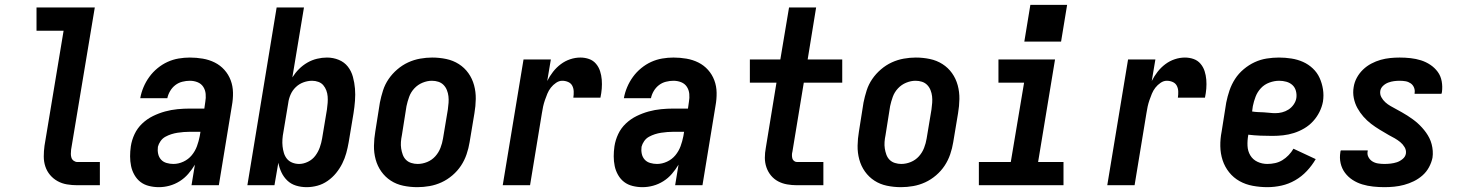

<svg xmlns="http://www.w3.org/2000/svg" viewBox="-20 -766 6040 794"><path d="M300 0Q278 0 257 -3.5Q236 -7 218 -17Q200 -27 187 -42.5Q174 -58 167.5 -77.5Q161 -97 161 -119Q161 -141 164 -163L243 -639H131V-735H372L274 -147Q273 -138 273 -129.5Q273 -121 275.5 -113.5Q278 -106 285 -101Q292 -96 300 -96H393V0Z M637 8Q616 8 596 3Q576 -2 561 -13.5Q546 -25 536 -42.5Q526 -60 522 -79.5Q518 -99 518 -119.5Q518 -140 521 -161Q525 -187 536.5 -211.5Q548 -236 568 -255Q588 -274 612.5 -286Q637 -298 662.5 -305Q688 -312 714 -314.5Q740 -317 765 -317H825L829 -345Q832 -361 830.5 -377.5Q829 -394 820.5 -407Q812 -420 797 -426Q782 -432 765 -432Q750 -432 734 -428Q718 -424 705 -414Q692 -404 683.5 -389.5Q675 -375 672 -360H560Q564 -383 573.5 -405.5Q583 -428 597.5 -448Q612 -468 631.5 -484Q651 -500 673 -510Q695 -520 718.5 -524Q742 -528 765 -528Q792 -528 818.5 -523.5Q845 -519 868 -507.5Q891 -496 908 -477Q925 -458 934 -434Q943 -410 943.5 -383Q944 -356 939 -329L885 0H772L786 -85Q774 -65 758.5 -47Q743 -29 723 -16.5Q703 -4 681 2Q659 8 637 8ZM697 -88Q718 -88 738.5 -97.5Q759 -107 773 -124Q787 -141 794.5 -161.5Q802 -182 806 -203L809 -221H765Q753 -221 740 -220Q727 -219 714 -217Q701 -215 688.5 -211Q676 -207 664 -200.5Q652 -194 644 -182.5Q636 -171 633 -159Q631 -144 634 -130Q637 -116 646 -106Q655 -96 669 -92Q683 -88 697 -88Z M1248 8Q1225 8 1204 1.5Q1183 -5 1168 -19.5Q1153 -34 1144 -53Q1135 -72 1131 -93L1115 0H1003L1124 -735H1237L1189 -446Q1201 -465 1216.5 -480.5Q1232 -496 1251 -507Q1270 -518 1291 -523Q1312 -528 1332 -528Q1358 -528 1381 -518.5Q1404 -509 1418.5 -490.5Q1433 -472 1439.5 -448Q1446 -424 1448 -399.5Q1450 -375 1448 -349Q1446 -323 1442 -298L1422 -178Q1418 -155 1412 -133Q1406 -111 1395.5 -90Q1385 -69 1370 -50.5Q1355 -32 1335 -18Q1315 -4 1292.5 2Q1270 8 1248 8ZM1217 -88Q1235 -88 1253.5 -97Q1272 -106 1284 -122Q1296 -138 1302.5 -156.5Q1309 -175 1312 -193L1332 -313Q1334 -327 1335 -340.5Q1336 -354 1335 -367Q1334 -380 1329.5 -392Q1325 -404 1317 -413.5Q1309 -423 1296.5 -427.5Q1284 -432 1271 -432Q1253 -432 1235 -425.5Q1217 -419 1203 -405.5Q1189 -392 1181.5 -374.5Q1174 -357 1172 -340L1152 -220Q1149 -205 1148 -190Q1147 -175 1148.5 -161Q1150 -147 1154 -133.5Q1158 -120 1166.5 -109.5Q1175 -99 1188.5 -93.5Q1202 -88 1217 -88Z M1706 8Q1676 8 1647.5 2Q1619 -4 1596 -19Q1573 -34 1557 -56.5Q1541 -79 1533.5 -106.5Q1526 -134 1526.5 -163.5Q1527 -193 1532 -222L1551 -342Q1556 -367 1564 -392Q1572 -417 1587 -439Q1602 -461 1623 -479Q1644 -497 1668 -508Q1692 -519 1717.5 -523.5Q1743 -528 1767 -528Q1797 -528 1825.5 -522Q1854 -516 1877.5 -501Q1901 -486 1917 -463.5Q1933 -441 1940.5 -413.5Q1948 -386 1947.5 -356.5Q1947 -327 1942 -298L1922 -178Q1918 -153 1909.5 -128Q1901 -103 1886.5 -81Q1872 -59 1851 -41Q1830 -23 1806 -12Q1782 -1 1756.5 3.5Q1731 8 1706 8ZM1707 -88Q1727 -88 1746.5 -96Q1766 -104 1780 -119.5Q1794 -135 1801.5 -154.5Q1809 -174 1812 -193L1832 -313Q1834 -327 1835 -341Q1836 -355 1834.5 -368Q1833 -381 1828 -393.5Q1823 -406 1814 -415Q1805 -424 1792.5 -428Q1780 -432 1766 -432Q1747 -432 1727.5 -424Q1708 -416 1693.5 -400.5Q1679 -385 1672 -365.5Q1665 -346 1661 -327L1642 -207Q1639 -193 1638 -179Q1637 -165 1639 -152Q1641 -139 1645.5 -126.5Q1650 -114 1659 -105Q1668 -96 1681 -92Q1694 -88 1707 -88Z M2059 0 2145 -520H2258L2243 -431Q2253 -451 2267 -469Q2281 -487 2299 -500.5Q2317 -514 2338 -521Q2359 -528 2380 -528Q2399 -528 2416 -522Q2433 -516 2444.5 -502.5Q2456 -489 2461.5 -472Q2467 -455 2468.5 -436.5Q2470 -418 2468.5 -399.5Q2467 -381 2463 -362H2351Q2353 -375 2352.5 -388Q2352 -401 2346.5 -411.5Q2341 -422 2329.5 -427Q2318 -432 2305 -432Q2292 -432 2279.5 -423.5Q2267 -415 2258 -403.5Q2249 -392 2243.5 -378.5Q2238 -365 2233.5 -352Q2229 -339 2226 -325.5Q2223 -312 2221 -298L2172 0Z M2637 8Q2616 8 2596 3Q2576 -2 2561 -13.5Q2546 -25 2536 -42.5Q2526 -60 2522 -79.5Q2518 -99 2518 -119.5Q2518 -140 2521 -161Q2525 -187 2536.5 -211.5Q2548 -236 2568 -255Q2588 -274 2612.5 -286Q2637 -298 2662.5 -305Q2688 -312 2714 -314.5Q2740 -317 2765 -317H2825L2829 -345Q2832 -361 2830.5 -377.5Q2829 -394 2820.5 -407Q2812 -420 2797 -426Q2782 -432 2765 -432Q2750 -432 2734 -428Q2718 -424 2705 -414Q2692 -404 2683.5 -389.5Q2675 -375 2672 -360H2560Q2564 -383 2573.5 -405.5Q2583 -428 2597.5 -448Q2612 -468 2631.5 -484Q2651 -500 2673 -510Q2695 -520 2718.5 -524Q2742 -528 2765 -528Q2792 -528 2818.5 -523.5Q2845 -519 2868 -507.5Q2891 -496 2908 -477Q2925 -458 2934 -434Q2943 -410 2943.5 -383Q2944 -356 2939 -329L2885 0H2772L2786 -85Q2774 -65 2758.5 -47Q2743 -29 2723 -16.5Q2703 -4 2681 2Q2659 8 2637 8ZM2697 -88Q2718 -88 2738.5 -97.5Q2759 -107 2773 -124Q2787 -141 2794.5 -161.5Q2802 -182 2806 -203L2809 -221H2765Q2753 -221 2740 -220Q2727 -219 2714 -217Q2701 -215 2688.5 -211Q2676 -207 2664 -200.5Q2652 -194 2644 -182.5Q2636 -171 2633 -159Q2631 -144 2634 -130Q2637 -116 2646 -106Q2655 -96 2669 -92Q2683 -88 2697 -88Z M3276 0Q3255 0 3235 -3.5Q3215 -7 3198 -16Q3181 -25 3168.5 -40Q3156 -55 3149.5 -74Q3143 -93 3143 -113.5Q3143 -134 3147 -155L3191 -424H3081V-520H3207L3243 -735H3355L3320 -520H3463V-424H3304L3257 -139Q3255 -132 3255 -125Q3255 -118 3256.5 -111.5Q3258 -105 3263.5 -100.5Q3269 -96 3276 -96H3385V0Z M3706 8Q3676 8 3647.5 2Q3619 -4 3596 -19Q3573 -34 3557 -56.5Q3541 -79 3533.5 -106.5Q3526 -134 3526.5 -163.5Q3527 -193 3532 -222L3551 -342Q3556 -367 3564 -392Q3572 -417 3587 -439Q3602 -461 3623 -479Q3644 -497 3668 -508Q3692 -519 3717.5 -523.5Q3743 -528 3767 -528Q3797 -528 3825.5 -522Q3854 -516 3877.5 -501Q3901 -486 3917 -463.5Q3933 -441 3940.5 -413.5Q3948 -386 3947.5 -356.5Q3947 -327 3942 -298L3922 -178Q3918 -153 3909.5 -128Q3901 -103 3886.5 -81Q3872 -59 3851 -41Q3830 -23 3806 -12Q3782 -1 3756.5 3.5Q3731 8 3706 8ZM3707 -88Q3727 -88 3746.5 -96Q3766 -104 3780 -119.5Q3794 -135 3801.5 -154.5Q3809 -174 3812 -193L3832 -313Q3834 -327 3835 -341Q3836 -355 3834.5 -368Q3833 -381 3828 -393.5Q3823 -406 3814 -415Q3805 -424 3792.5 -428Q3780 -432 3766 -432Q3747 -432 3727.5 -424Q3708 -416 3693.5 -400.5Q3679 -385 3672 -365.5Q3665 -346 3661 -327L3642 -207Q3639 -193 3638 -179Q3637 -165 3639 -152Q3641 -139 3645.5 -126.5Q3650 -114 3659 -105Q3668 -96 3681 -92Q3694 -88 3707 -88Z M4028 0V-96H4160L4215 -424H4109V-520H4343L4273 -96H4378V0ZM4368 -594H4216L4241 -746H4393Z M4559 0 4645 -520H4758L4743 -431Q4753 -451 4767 -469Q4781 -487 4799 -500.5Q4817 -514 4838 -521Q4859 -528 4880 -528Q4899 -528 4916 -522Q4933 -516 4944.5 -502.5Q4956 -489 4961.5 -472Q4967 -455 4968.5 -436.5Q4970 -418 4968.5 -399.5Q4967 -381 4963 -362H4851Q4853 -375 4852.5 -388Q4852 -401 4846.5 -411.5Q4841 -422 4829.5 -427Q4818 -432 4805 -432Q4792 -432 4779.5 -423.5Q4767 -415 4758 -403.5Q4749 -392 4743.5 -378.5Q4738 -365 4733.5 -352Q4729 -339 4726 -325.5Q4723 -312 4721 -298L4672 0Z M5221 8Q5191 8 5161 2.5Q5131 -3 5106 -17Q5081 -31 5063 -53.5Q5045 -76 5036 -103.5Q5027 -131 5026.5 -161.5Q5026 -192 5032 -222L5051 -342Q5056 -367 5064.5 -392Q5073 -417 5087.5 -439.5Q5102 -462 5123.5 -480Q5145 -498 5169 -509Q5193 -520 5218.5 -524Q5244 -528 5269 -528Q5295 -528 5320.5 -524Q5346 -520 5368.5 -510Q5391 -500 5409 -483Q5427 -466 5437 -444Q5447 -422 5451 -397Q5455 -372 5451 -346Q5447 -324 5436.5 -303Q5426 -282 5410 -264.5Q5394 -247 5373.5 -235Q5353 -223 5331 -216Q5309 -209 5286.5 -206.5Q5264 -204 5242 -204Q5217 -204 5192 -205Q5167 -206 5142 -209V-207Q5138 -185 5139 -163Q5140 -141 5150.5 -123.5Q5161 -106 5180 -97Q5199 -88 5221 -88Q5237 -88 5253 -91.5Q5269 -95 5283 -103.5Q5297 -112 5309 -124.5Q5321 -137 5329 -151L5421 -108Q5406 -82 5384.5 -59Q5363 -36 5336 -20.5Q5309 -5 5279.5 1.5Q5250 8 5221 8ZM5254 -298Q5268 -298 5282 -301.5Q5296 -305 5308.5 -313Q5321 -321 5330 -334Q5339 -347 5341 -361Q5343 -376 5339 -390.5Q5335 -405 5324.5 -414.5Q5314 -424 5299.5 -428Q5285 -432 5270 -432Q5250 -432 5229.5 -424.5Q5209 -417 5194.5 -401.5Q5180 -386 5172.5 -366.5Q5165 -347 5161 -327L5158 -305Q5170 -303 5182 -302.5Q5194 -302 5206 -301.5Q5218 -301 5230 -299.5Q5242 -298 5254 -298Z M5705 8Q5682 8 5658.5 5.5Q5635 3 5613.5 -3.5Q5592 -10 5573.5 -22Q5555 -34 5542 -51.5Q5529 -69 5524 -91Q5519 -113 5523 -137Q5523 -139 5523.5 -140.5Q5524 -142 5525 -144H5636Q5636 -143 5636 -142.5Q5636 -142 5636 -141Q5633 -128 5639 -116.5Q5645 -105 5655.5 -98.5Q5666 -92 5679 -90Q5692 -88 5705 -88Q5718 -88 5731 -89.5Q5744 -91 5756.5 -95Q5769 -99 5780.5 -108.5Q5792 -118 5794 -131Q5796 -145 5788.5 -157.5Q5781 -170 5770.5 -178.5Q5760 -187 5748 -194Q5736 -201 5724 -207Q5705 -218 5686 -229.5Q5667 -241 5650 -254Q5633 -267 5618.5 -283.5Q5604 -300 5593.5 -319Q5583 -338 5578.5 -360.5Q5574 -383 5578 -406Q5581 -426 5591 -444.5Q5601 -463 5616.5 -478Q5632 -493 5651 -503Q5670 -513 5689.5 -518.5Q5709 -524 5729 -526Q5749 -528 5768 -528Q5791 -528 5813.5 -525.5Q5836 -523 5856.5 -516.5Q5877 -510 5895 -498Q5913 -486 5925.5 -469Q5938 -452 5942 -430Q5946 -408 5943 -385Q5942 -383 5942 -381.5Q5942 -380 5941 -378H5830Q5830 -379 5830 -379.5Q5830 -380 5830 -381Q5832 -393 5827.5 -404Q5823 -415 5813.5 -421.5Q5804 -428 5792.5 -430Q5781 -432 5768 -432Q5757 -432 5745 -430.5Q5733 -429 5721 -424.5Q5709 -420 5699.5 -411Q5690 -402 5688 -390Q5686 -376 5692.5 -364Q5699 -352 5709 -343Q5719 -334 5730.5 -327.5Q5742 -321 5754 -314.5Q5766 -308 5777.5 -301.5Q5789 -295 5800 -288Q5811 -281 5822 -273Q5833 -265 5842.5 -256.5Q5852 -248 5861 -238Q5870 -228 5877.5 -217.5Q5885 -207 5891 -195Q5897 -183 5900.5 -169.5Q5904 -156 5905 -142Q5906 -128 5904 -114Q5900 -94 5889.5 -74.5Q5879 -55 5862.5 -40.5Q5846 -26 5826.5 -16.5Q5807 -7 5786.5 -1.5Q5766 4 5745.5 6Q5725 8 5705 8Z"/></svg>

Font: Iosevka SS04
Style: Bold Italic
Weight: 700
Italic angle: -9°
Monospace: yes
Designer: Belleve Invis
Foundry: Belleve Invis
Version: Version 19.0.0; ttfautohint (v1.8.4)